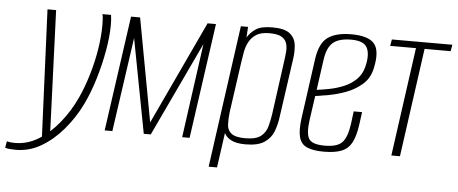

<svg xmlns="http://www.w3.org/2000/svg" viewBox="-122 -604 1959 822"><g transform="rotate(5 857.5 -193.0)"><path d="M-31 116Q-43 116 -55.5 115Q-68 114 -77 111L-72 83Q-65 85 -57 86Q-49 87 -38 87Q16 87 63.5 58Q111 29 151.5 -21Q192 -71 220 -132Q241 -178 257.5 -233Q274 -288 283 -344Q292 -400 292 -450Q292 -466 291 -477.5Q290 -489 288 -495H325Q328 -477 328 -453Q328 -403 317 -341Q306 -279 287 -216.5Q268 -154 243 -103Q214 -44 171.5 6Q129 56 78 86Q27 116 -31 116ZM76 56 52 -495H89L110 47Z M341 0 411 -495H450L532 -51L740 -495H776L706 0H674L730 -405L539 0H509L432 -405L374 0Z M798 116 883 -495H914L911 -449Q924 -471 947 -486.5Q970 -502 1018 -502Q1071 -502 1093.5 -483.5Q1116 -465 1119.5 -436Q1123 -407 1118 -374L1083 -128Q1079 -93 1067.5 -62Q1056 -31 1028 -12Q1000 7 947 7Q907 7 885 -4.5Q863 -16 855 -34L834 116ZM943 -19Q989 -19 1010 -35.5Q1031 -52 1038 -78Q1045 -104 1049 -130L1081 -364Q1084 -384 1085.5 -404Q1087 -424 1081.5 -440.5Q1076 -457 1059 -466.5Q1042 -476 1007 -476Q972 -476 952 -463.5Q932 -451 921 -431Q910 -411 905.5 -387Q901 -363 898 -341L867 -122Q864 -94 865 -70.5Q866 -47 883.5 -33Q901 -19 943 -19Z M1283 9Q1237 9 1211 -2.5Q1185 -14 1177 -43Q1169 -72 1176 -125L1212 -384Q1222 -453 1257.5 -477.5Q1293 -502 1357 -502Q1431 -502 1456.5 -471.5Q1482 -441 1466 -367Q1457 -323 1427 -296.5Q1397 -270 1358.5 -255.5Q1320 -241 1283.5 -234.5Q1247 -228 1226 -225L1211 -120Q1203 -62 1217 -39.5Q1231 -17 1285 -17Q1339 -17 1360 -39.5Q1381 -62 1389 -119L1396 -174H1432L1425 -122Q1418 -70 1403 -42Q1388 -14 1359.5 -2.5Q1331 9 1283 9ZM1230 -252Q1254 -255 1285 -261Q1316 -267 1346 -279.5Q1376 -292 1398.5 -314Q1421 -336 1429 -369Q1442 -421 1428 -450Q1414 -479 1359 -479Q1306 -479 1280.5 -457Q1255 -435 1248 -381Z M1573 0 1638 -467H1527L1532 -495H1792L1787 -467H1675L1610 0Z"/></g></svg>

Font: Alumni Sans ExtraLight
Style: Italic
Weight: 250
Italic angle: -8°
Version: Version 1.016